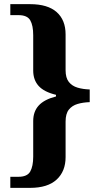

<svg xmlns="http://www.w3.org/2000/svg" viewBox="-20 -780 482 925"><path d="M29.7 125.1V71.7H69Q111.2 71.7 125.6 46.4Q140 21.1 140 -25.8V-197.1Q140 -242.4 166.4 -271.5Q192.8 -300.6 249.8 -315.3V-323.2Q192.5 -336.9 166.2 -365.9Q140 -394.9 140 -439.8V-610.3Q140 -657.6 125.6 -682.4Q111.2 -707.1 69 -707.1H29.7V-760H124.7Q209.6 -760 252.8 -721.9Q296 -683.8 296 -614.1V-441.8Q296 -404.7 311.7 -385.1Q327.4 -365.5 353.6 -357.8Q379.8 -350 412.2 -349V-287.9Q379.8 -286.9 353.6 -279.1Q327.4 -271.4 311.7 -251.8Q296 -232.2 296 -194.1V-23Q296 45.4 252.8 85.2Q209.6 125.1 124.7 125.1Z"/></svg>

Font: Noto Serif Lao
Style: Regular
Weight: 400
Designer: Monotype Design Team
Foundry: Monotype Imaging Inc.
Version: Version 2.003